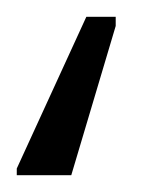

<svg xmlns="http://www.w3.org/2000/svg" viewBox="-21 -50 197 229"><path d="M-1 159V151L82 -30H117V-19L64 159Z"/></svg>

Font: Noto Sans Condensed Light
Style: Regular
Weight: 300
Width: 3
Designer: Monotype Design Team
Foundry: Monotype Imaging Inc.
Version: Version 2.013; ttfautohint (v1.8.4.7-5d5b)